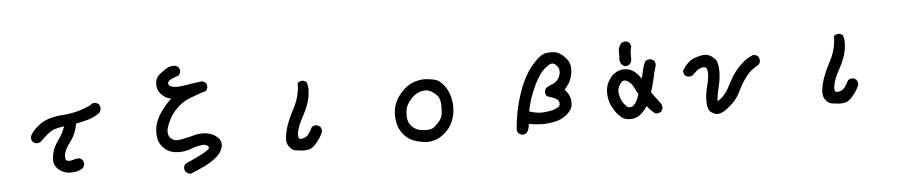

<svg xmlns="http://www.w3.org/2000/svg" viewBox="-47 -1115 7594 1605"><g transform="rotate(-5 3750.0 -312.5)"><path d="M480 44.9Q430.2 36.6 399.4 8.3Q384.3 -5.9 375.5 -20.8Q366.7 -35.6 364.3 -50.8Q360.4 -79.6 370.1 -128.9Q380.4 -178.7 423.8 -238.3Q432.6 -250.5 440.9 -263.7Q449.2 -276.9 456.1 -290.3Q462.9 -303.7 468.8 -317.4Q474.6 -331.1 479.5 -344.7Q434.1 -338.9 395.5 -326.7Q352.1 -312.5 278.3 -236.3L277.8 -235.8L277.3 -235.4Q258.8 -221.2 233.4 -223.6H231.4L230 -224.6L210.4 -234.4L208.5 -235.4L207.5 -236.8Q192.9 -253.4 195.3 -279.3V-279.8L195.8 -280.8Q206.1 -321.3 275.9 -376Q310.5 -403.3 360.6 -419.2Q410.6 -435.1 476.1 -439.5Q600.1 -447.8 712.4 -500.5L712.9 -501.5L713.9 -503.4L715.3 -504.4Q731.9 -519 757.8 -516.6H759.8L761.2 -515.6L780.8 -505.9L782.7 -504.9L784.2 -502.9Q798.3 -484.4 795.9 -459V-457L794.9 -455.6L783.2 -432.1L782.2 -429.7L779.8 -428.7Q733.9 -396.5 680.2 -381.3Q631.8 -367.7 580.1 -357.9Q574.2 -316.4 558.8 -279.5Q543.5 -242.7 518.6 -210Q469.2 -145.5 465.3 -101.1Q463.4 -79.6 467.3 -69.1Q471.2 -58.6 479 -56.2Q501 -49.3 522.5 -56.6Q535.2 -61 549.1 -63.7Q563 -66.4 578.6 -67.4H581.5L584 -66.4L603.5 -55.7L605 -54.2L606.4 -52.7Q620.6 -34.2 618.2 -8.8V-6.8L617.2 -5.4L607.4 14.2L606.4 16.6L604 17.6Q577.1 36.6 545.4 42Q538.1 43 530 43.9Q522 44.9 513.9 45.2Q505.9 45.4 497.6 45.4Q489.3 45.4 481 44.9H480.5Z M1498 142.6Q1487.8 141.6 1478.5 137.5Q1469.2 133.3 1461.4 126.5L1460.9 126L1460.4 125.5Q1453.1 117.2 1450.2 106.4Q1447.3 95.7 1448.2 83V81.1L1449.2 79.6L1459 60.1L1460.4 57.1L1463.9 55.7Q1516.6 32.2 1567.9 7.8Q1619.1 -16.1 1652.3 -40Q1655.8 -42.5 1658.7 -44.9Q1668.9 -53.7 1669.9 -60.3Q1670.9 -66.9 1664.6 -73.7Q1656.2 -83 1642.1 -86.7Q1627.9 -90.3 1606.9 -86.9Q1562 -80.6 1519 -64Q1496.6 -55.7 1473.9 -51Q1451.2 -46.4 1429 -45.9Q1406.7 -45.4 1387.2 -47.9Q1367.7 -50.3 1351.1 -56.2Q1334.5 -62 1319.1 -71.8Q1303.7 -81.5 1290 -95.2Q1261.7 -122.6 1250.5 -160.2Q1239.3 -197.3 1244.1 -252Q1249 -306.6 1283.7 -367.2Q1299.3 -394.5 1325.9 -427.2Q1352.5 -460 1390.1 -497.6Q1350.1 -504.9 1324.7 -527.8Q1320.8 -531.2 1317.4 -534.7Q1314 -538.1 1310.5 -541.5Q1307.1 -544.9 1304.4 -548.3Q1301.8 -551.8 1299.1 -555.2Q1296.4 -558.6 1294.2 -562.3Q1292 -565.9 1290 -569.3Q1288.1 -572.8 1286.6 -576.2Q1285.2 -579.6 1283.7 -583Q1278.8 -596.7 1277.6 -612.8Q1276.4 -628.9 1278.3 -646.5Q1280.8 -665.5 1290.3 -681.9Q1299.8 -698.2 1316.4 -710.9Q1347.2 -734.4 1375.5 -752.4Q1391.1 -762.2 1409.2 -765.9Q1427.2 -769.5 1447.3 -767.6H1449.2L1450.7 -766.6L1470.2 -756.8L1472.2 -755.9L1473.1 -754.4Q1487.8 -737.8 1485.4 -711.9V-710L1484.4 -708.5L1474.6 -689L1472.7 -685.5L1468.8 -684.1Q1445.8 -676.3 1421.4 -666.5Q1418 -665 1414.3 -663.3Q1410.6 -661.6 1407.2 -659.9Q1403.8 -658.2 1400.9 -656.5Q1397.9 -654.8 1395 -652.6Q1392.1 -650.4 1389.4 -648.4Q1386.7 -646.5 1384.8 -644Q1373.5 -633.8 1377.9 -619.1Q1380.4 -611.3 1387.2 -605.7Q1394 -600.1 1407.2 -596.2Q1434.6 -587.9 1481.9 -593.3Q1530.8 -598.6 1572.3 -606.4Q1614.7 -614.3 1660.2 -618.2H1663.1L1665.5 -617.2L1685.1 -607.4L1687 -606.4L1688 -605Q1702.6 -588.4 1700.2 -562.5V-560.5L1699.2 -559.1L1689.5 -539.6L1687.5 -535.6L1683.6 -534.7Q1619.1 -515.1 1556.2 -490.7Q1525.4 -479 1500.5 -464.6Q1475.6 -450.2 1456.5 -433.1Q1418.5 -398.9 1400.4 -374Q1397.5 -370.1 1394.5 -365.7Q1391.6 -361.3 1388.9 -357.2Q1386.2 -353 1383.5 -348.6Q1380.9 -344.2 1378.2 -339.6Q1375.5 -335 1373 -330.3Q1370.6 -325.7 1368.2 -320.8Q1363.3 -311 1359.1 -301.8Q1355 -292.5 1351.1 -283Q1347.2 -273.4 1344.2 -264.2Q1335 -238.3 1337.9 -209Q1340.3 -181.6 1366.2 -161.1Q1375 -154.3 1385.7 -150.6Q1396.5 -147 1410.2 -146.5Q1423.8 -146 1440.4 -149.4Q1453.6 -151.9 1467.3 -154.5Q1481 -157.2 1494.9 -160.4Q1508.8 -163.6 1523.2 -167Q1537.6 -170.4 1552.2 -174.3Q1583 -182.6 1611.6 -184.1Q1640.1 -185.5 1667 -180.7Q1720.7 -169.9 1752.4 -138.2Q1786.1 -104.5 1776.4 -58.6Q1774.9 -52.7 1773.2 -47.4Q1771.5 -42 1769 -36.6Q1766.6 -31.2 1763.9 -25.9Q1761.2 -20.5 1757.8 -15.4Q1754.4 -10.3 1750.5 -5.1Q1746.6 0 1742.2 4.9Q1737.8 9.8 1732.9 14.4Q1728 19 1722.7 23.9Q1680.2 61 1620.6 89.8Q1600.6 99.1 1581.1 108.2Q1561.5 117.2 1542 125.5Q1522.5 133.8 1502.4 142.1L1500.5 142.6Z M2444.8 31.2Q2418 27.3 2390.6 24.4Q2358.9 21 2333 -17.1Q2307.1 -54.7 2326.7 -138.7Q2335.9 -179.2 2354.5 -224.6Q2373 -270 2400.4 -321.3Q2454.1 -419.4 2456.1 -530.3V-535.2L2460 -538.1Q2478.5 -552.2 2503.9 -549.8H2505.9L2507.3 -548.8L2526.9 -539.1L2530.3 -537.6L2531.2 -534.2Q2535.6 -523.9 2538.1 -511.7Q2540.5 -499.5 2541.3 -485.1Q2542 -470.7 2540.8 -454.6Q2539.6 -438.5 2537.1 -420.4Q2525.9 -347.2 2477.5 -258.8Q2453.6 -216.3 2439.9 -181.9Q2426.3 -147.5 2422.9 -122.1Q2419.9 -104.5 2420.9 -93.3Q2421.9 -82 2424.1 -76.9Q2426.3 -71.8 2429.7 -70.3Q2436.5 -66.9 2449 -67.9Q2461.4 -68.8 2477.1 -75.2Q2507.3 -86.9 2539.1 -153.8L2540 -155.3L2541.5 -156.7Q2558.1 -171.4 2584 -168.9H2585.9L2587.4 -168L2606.9 -158.2L2608.4 -157.2L2609.9 -155.8Q2618.2 -146.5 2621.1 -134.3Q2624 -122.1 2622.1 -108.9L2621.6 -107.4L2621.1 -106.4Q2601.1 -61 2566.9 -21Q2531.7 20.5 2502.9 26.9Q2476.6 33.2 2445.8 31.2H2445.3Z M3486.8 50.8Q3468.8 49.3 3451.4 46.6Q3434.1 43.9 3417.2 39.6Q3400.4 35.2 3384.3 29.8Q3335 12.2 3300.3 -28.3Q3265.6 -68.4 3252.9 -114.7Q3246.6 -137.2 3244.1 -162.4Q3241.7 -187.5 3243.2 -214.4Q3246.1 -269 3271 -316.9Q3295.9 -364.3 3337.9 -404.3Q3380.9 -445.3 3434.6 -461.4Q3488.3 -477.5 3535.2 -472.7Q3581.1 -467.8 3608.4 -459.5Q3623.5 -455.1 3639.4 -442.6Q3655.3 -430.2 3672.6 -409.7Q3689.9 -389.2 3702.4 -364.3Q3714.8 -339.4 3722.2 -310.1Q3730 -281.2 3732.7 -253.4Q3735.4 -225.6 3733.4 -199.2Q3729.5 -147 3708.5 -98.6Q3688 -49.8 3647.5 -13.7Q3607.9 22 3569.8 36.6Q3550.8 43.5 3530.3 47.1Q3509.8 50.8 3487.3 50.8ZM3557.1 -65.4Q3566.9 -73.7 3575.9 -82.5Q3585 -91.3 3595.2 -101.1Q3613.8 -120.1 3622.8 -139.9Q3631.8 -159.7 3633.8 -186Q3634.8 -200.2 3635.3 -215.1Q3635.7 -230 3635.7 -246.1Q3635.7 -261.2 3633.1 -275.6Q3630.4 -290 3624.5 -304.2Q3619.6 -317.4 3608.9 -329.6Q3598.1 -341.8 3582 -353.5Q3550.3 -376.5 3522 -379.4Q3507.8 -380.9 3491.9 -378.7Q3476.1 -376.5 3458.5 -369.6Q3449.7 -366.7 3441.2 -361.8Q3432.6 -356.9 3423.8 -350.3Q3415 -343.8 3406.2 -335.4Q3397.5 -327.1 3388.7 -317.4Q3353.5 -277.8 3345.2 -242.7Q3336.9 -207.5 3340.8 -164.1Q3344.2 -122.6 3372.1 -93.8Q3381.8 -84 3391.8 -76.4Q3401.9 -68.8 3412.6 -64Q3423.3 -59.1 3435.1 -56.2Q3470.7 -47.9 3505.4 -49.8Q3538.1 -51.8 3557.1 -65.4Z M4281.7 57.6 4262.2 47.9 4260.7 46.9 4259.3 45.4Q4242.7 26.4 4247.1 -1Q4258.8 -149.9 4307.1 -290Q4331.5 -360.8 4361.1 -416.5Q4390.6 -472.2 4425.8 -513.2Q4497.1 -596.2 4543 -603Q4586.9 -609.4 4621.6 -603.5Q4640.1 -600.1 4658.4 -589.4Q4676.8 -578.6 4695.3 -560.1Q4732.4 -523.4 4740.2 -489.3Q4747.1 -456.5 4742.2 -421.4Q4736.8 -386.7 4723.6 -356.4Q4717.3 -341.8 4704.8 -323.7Q4692.4 -305.7 4674.3 -284.2Q4708 -247.1 4716.3 -214.4Q4721.2 -196.8 4721.9 -179.7Q4722.7 -162.6 4719.7 -145.5Q4716.3 -128.4 4705.8 -111.8Q4695.3 -95.2 4678.2 -80.1Q4661.6 -64.9 4642.6 -53.7Q4623.5 -42.5 4602.1 -34.7Q4580.6 -27.3 4555.2 -22.5Q4529.8 -17.6 4499.5 -15.1Q4443.4 -10.7 4350.6 -25.4Q4349.6 13.7 4329.6 44.4L4328.6 45.4L4327.6 46.4Q4311 61 4285.2 58.6H4283.2ZM4605 -143.1Q4613.8 -146 4617.9 -153.3Q4622.1 -160.6 4622.1 -174.3Q4622.1 -200.2 4596.7 -213.9Q4582.5 -222.2 4564.7 -229Q4546.9 -235.8 4525.9 -241.7L4522.9 -242.2L4521 -244.6Q4506.3 -261.2 4508.8 -287.1V-289.1L4509.8 -290.5L4519.5 -310.1L4521 -312.5L4523.4 -314Q4549.3 -330.1 4576.7 -340.3Q4600.6 -349.1 4617.7 -368.7Q4626.5 -378.9 4632.3 -389.9Q4638.2 -400.9 4642.1 -413.1Q4648.9 -436.5 4643.1 -460.4Q4636.7 -483.4 4611.8 -503.4Q4589.4 -521 4558.6 -501Q4549.8 -495.1 4541.7 -489.5Q4533.7 -483.9 4526.9 -478Q4520 -472.2 4514.2 -466.6Q4508.3 -460.9 4503.4 -455.6Q4483.4 -432.6 4456.5 -386.7Q4429.7 -340.3 4401.9 -268.1Q4375.5 -199.7 4363.3 -128.9Q4432.6 -106.9 4481.4 -111.3Q4492.2 -112.3 4501.7 -113.3Q4511.2 -114.3 4519.5 -115.5Q4527.8 -116.7 4534.9 -117.9Q4542 -119.1 4547.6 -120.4Q4553.2 -121.6 4558.1 -122.6Q4569.3 -126 4580.8 -130.9Q4592.3 -135.7 4603.5 -142.1L4604 -142.6Z M5184.6 7.8Q5146 3.4 5119.6 -20.5Q5106.9 -31.7 5096.7 -43.5Q5086.4 -55.2 5078.6 -66.9Q5064 -89.8 5049.8 -116.7Q5035.6 -144.5 5029.3 -179.2Q5023.4 -213.4 5026.4 -248Q5029.3 -282.7 5043 -311.5Q5049.8 -326.2 5059.3 -339.8Q5068.8 -353.5 5081.1 -366.2Q5106 -392.1 5139.2 -403.8Q5173.3 -415.5 5211.9 -408.2Q5250.5 -400.9 5279.3 -374Q5290 -363.8 5301.5 -350.3Q5313 -336.9 5324.2 -321.3Q5328.6 -336.4 5332.3 -351.3Q5335.9 -366.2 5338.9 -381.8Q5340.3 -388.7 5342 -395.5Q5343.8 -402.3 5345.7 -409.2Q5347.7 -416 5349.9 -422.6Q5352.1 -429.2 5354.5 -435.5Q5356.9 -441.9 5359.6 -448.2Q5362.3 -454.6 5365.2 -460.4L5366.2 -462.4L5368.2 -463.9Q5386.7 -478 5412.1 -475.6H5414.1L5415.5 -474.6L5435.1 -464.8L5437 -463.9L5438 -462.4Q5452.6 -445.8 5450.2 -419.9V-418.9L5449.7 -418Q5432.1 -363.8 5420.9 -306.6Q5409.2 -251 5391.1 -199.7L5463.9 -102.5Q5478 -84 5475.6 -58.6V-56.6L5474.6 -55.2L5464.8 -35.6L5463.9 -33.7L5461.9 -32.2Q5443.4 -18.1 5418 -20.5H5417L5416 -21Q5407.7 -23.4 5397 -32.5Q5386.2 -41.5 5374.3 -54.4Q5362.3 -67.4 5344.7 -88.4Q5331.1 -64.5 5306.6 -40Q5274.9 -7.8 5246.1 1Q5217.8 9.8 5185.1 7.8ZM5232.4 -98.6Q5253.9 -118.7 5266.1 -144Q5277.8 -168.5 5285.2 -194.8Q5267.6 -223.1 5254.9 -252Q5250.5 -261.2 5245.1 -269.5Q5239.7 -277.8 5233.2 -285.2Q5226.6 -292.5 5218.3 -298.8Q5207 -308.6 5196.8 -313Q5186.5 -317.4 5177.7 -317.4Q5171.9 -317.4 5167 -315.7Q5162.1 -314 5157.5 -310.5Q5152.8 -307.1 5148.4 -301.8Q5143.6 -295.4 5139.4 -288.8Q5135.3 -282.2 5131.6 -275.4Q5127.9 -268.6 5125.5 -261.2Q5117.7 -240.2 5122.1 -209.5Q5124.5 -193.4 5128.9 -179.4Q5133.3 -165.5 5139.6 -152.8Q5152.3 -127.9 5171.9 -107.4Q5176.8 -102.5 5181.2 -99.1Q5185.5 -95.7 5189.5 -93.8Q5193.4 -91.8 5196.8 -91.1Q5200.2 -90.3 5203.6 -90.8Q5220.2 -92.3 5232.4 -98.6ZM5227.1 -443.8 5206.5 -436 5204.6 -435.5H5202.6Q5180.7 -437 5163.6 -457.5L5162.1 -459L5161.6 -460.4L5151.9 -487.8L5151.4 -490.2V-492.2Q5155.3 -525.9 5153.8 -562Q5152.8 -582.5 5160.2 -600.6Q5167.5 -618.7 5182.6 -632.8L5184.1 -634.8L5186.5 -635.3L5207 -642.1L5208.5 -642.6H5210Q5221.2 -642.6 5231.4 -637.7Q5241.7 -632.8 5250.5 -624L5252 -622.1L5252.4 -620.1L5259.3 -598.6L5260.3 -595.7L5259.3 -592.8Q5247.1 -552.7 5251 -488.8V-488.3V-487.8Q5250 -463.4 5230 -445.8L5229 -444.8Z M5927.2 29.3Q5906.7 28.3 5878.9 9.8Q5848.6 -10.3 5846.2 -76.2Q5843.8 -138.7 5865.2 -217.8Q5885.7 -293.5 5878.4 -337.9Q5876.5 -351.6 5871.6 -358.9Q5866.7 -366.2 5858.9 -368.9Q5851.1 -371.6 5838.9 -369.6Q5798.8 -363.8 5762.2 -320.8V-320.3H5761.7Q5745.6 -303.7 5720.2 -302.7H5718.8L5717.3 -303.2L5695.8 -309.1L5693.4 -309.6L5691.4 -311.5Q5683.1 -319.8 5678.7 -330.3Q5674.3 -340.8 5673.8 -353V-356L5675.3 -358.9Q5718.8 -427.7 5763.7 -447.3Q5807.1 -466.3 5846.2 -471.7Q5867.2 -474.1 5886.2 -470Q5905.3 -465.8 5921.9 -454.6Q5955.6 -432.1 5965.8 -402.8Q5975.6 -375 5976.1 -321.8Q5976.6 -269.5 5959.5 -198.2Q5954.1 -175.3 5950.2 -156Q5946.3 -136.7 5943.6 -121.6Q5940.9 -106.4 5939.9 -95.2Q5939.5 -88.4 5939.7 -84.5Q5939.9 -80.6 5940.4 -79.1Q5940.9 -79.1 5941.9 -79.3Q5942.9 -79.6 5943.8 -80.1Q5962.9 -89.4 5988.3 -114.7Q6001 -127.9 6012.2 -143.1Q6023.4 -158.2 6033.2 -175.8Q6052.7 -211.4 6072.3 -249Q6092.3 -287.6 6121.6 -322.8Q6150.4 -357.4 6186.5 -388.2Q6223.6 -419.9 6270 -436L6273.4 -437L6276.4 -436L6298.8 -429.2L6300.8 -428.7L6302.2 -427.2Q6321.3 -410.6 6321.3 -382.8V-381.3L6320.8 -379.9L6314 -359.4L6313 -356L6309.6 -354Q6276.9 -334.5 6248 -312.5Q6238.8 -305.7 6229 -295.9Q6219.2 -286.1 6208.7 -273.7Q6198.2 -261.2 6187.5 -246.1Q6176.8 -231 6166.5 -214.8Q6156.2 -198.7 6147 -181.4Q6137.7 -164.1 6128.9 -145.5Q6101.6 -86.9 6057.6 -45.4Q6013.7 -4.9 5988.3 10.3Q5975.1 18.1 5960.2 22.9Q5945.3 27.8 5928.7 29.3H5927.7Z M6944.8 31.2Q6918 27.3 6890.6 24.4Q6858.9 21 6833 -17.1Q6807.1 -54.7 6826.7 -138.7Q6835.9 -179.2 6854.5 -224.6Q6873 -270 6900.4 -321.3Q6954.1 -419.4 6956.1 -530.3V-535.2L6960 -538.1Q6978.5 -552.2 7003.9 -549.8H7005.9L7007.3 -548.8L7026.9 -539.1L7030.3 -537.6L7031.2 -534.2Q7035.6 -523.9 7038.1 -511.7Q7040.5 -499.5 7041.3 -485.1Q7042 -470.7 7040.8 -454.6Q7039.6 -438.5 7037.1 -420.4Q7025.9 -347.2 6977.5 -258.8Q6953.6 -216.3 6939.9 -181.9Q6926.3 -147.5 6922.9 -122.1Q6919.9 -104.5 6920.9 -93.3Q6921.9 -82 6924.1 -76.9Q6926.3 -71.8 6929.7 -70.3Q6936.5 -66.9 6949 -67.9Q6961.4 -68.8 6977.1 -75.2Q7007.3 -86.9 7039.1 -153.8L7040 -155.3L7041.5 -156.7Q7058.1 -171.4 7084 -168.9H7085.9L7087.4 -168L7106.9 -158.2L7108.4 -157.2L7109.9 -155.8Q7118.2 -146.5 7121.1 -134.3Q7124 -122.1 7122.1 -108.9L7121.6 -107.4L7121.1 -106.4Q7101.1 -61 7066.9 -21Q7031.7 20.5 7002.9 26.9Q6976.6 33.2 6945.8 31.2H6945.3Z"/></g></svg>

Font: NaikaiFont
Style: Bold
Weight: 700
Version: Version 1.89